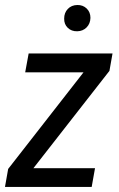

<svg xmlns="http://www.w3.org/2000/svg" viewBox="-26 -740 472 760"><path d="M350.1 -74.2 336.9 0H25.9L39.1 -74.2ZM407.2 -459.5 48.3 0H-6.3L6.3 -71.3L362.8 -528.3H419.4ZM382.8 -528.3 369.6 -453.6H73.7L87.4 -528.3ZM228 -666.5Q228 -689.5 242.4 -704.6Q256.8 -719.7 279.8 -720.2Q302.2 -720.7 317.1 -706.3Q332 -691.9 332 -669.4Q331.5 -646.5 316.9 -631.6Q302.2 -616.7 279.8 -616.2Q256.8 -615.7 242.2 -629.9Q227.5 -644 228 -666.5Z"/></svg>

Font: Roboto Condensed
Style: Italic
Weight: 400
Italic angle: -12°
Designer: Christian Robertson
Foundry: Google
Version: Version 3.0